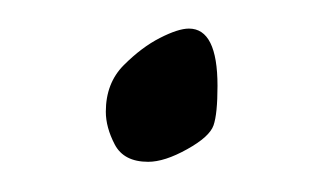

<svg xmlns="http://www.w3.org/2000/svg" viewBox="-20 -334 224 131"><path d="M128.4 -275.4Q128.4 -256.3 125.7 -248.5Q123 -240.7 107.7 -232.2Q92.3 -223.6 81.1 -223.6Q64.5 -223.6 58.3 -235.4Q52.2 -247.1 52.2 -257.8Q52.2 -277.3 64.5 -289.6Q76.7 -301.8 89.1 -308.1Q101.6 -314.5 108.9 -314.5Q128.4 -314.5 128.4 -275.4Z"/></svg>

Font: Eadui
Style: Medium
Weight: 500
Designer: Peter S. Baker
Version: Version 1.1